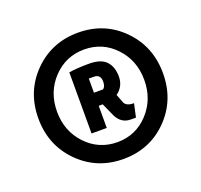

<svg xmlns="http://www.w3.org/2000/svg" viewBox="-91 -833 708 676"><g transform="rotate(-20 263.5 -495.5)"><path d="M264 -259Q165 -259 97.5 -327Q30 -395 30 -495.5Q30 -596 97.5 -664Q165 -732 264 -732Q363 -732 430 -664Q497 -596 497 -495.5Q497 -395 430 -327Q363 -259 264 -259ZM264 -669Q195 -669 147.5 -619Q100 -569 100 -495.5Q100 -422 147.5 -372Q195 -322 264 -322Q333 -322 380 -372.5Q427 -423 427 -496Q427 -569 380 -619Q333 -669 264 -669ZM245 -382H188V-611Q218 -616 263 -616Q308 -616 327.5 -595Q347 -574 347 -537.5Q347 -501 317 -479Q318 -478 322.5 -465.5Q327 -453 330 -446Q338 -431 365 -431L354 -381H335Q299 -381 282 -416L260 -465H245ZM245 -514H279Q289 -521 289 -540Q289 -567 264 -567H245Z"/></g></svg>

Font: Convergence
Style: Regular
Weight: 400
Designer: Nicolas Silva and John Vargas
Foundry: Nicolas Silva and Jonh Vargas
Version: Version 1.002